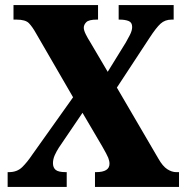

<svg xmlns="http://www.w3.org/2000/svg" viewBox="-20 -734 734 754"><path d="M10 0V-58H15Q47 -58 67 -77.5Q87 -97 107 -127L267 -352L121 -604Q107 -629 93.5 -643Q80 -657 45 -657H33V-714H365V-657H360Q329 -657 319 -647Q309 -637 309 -625Q309 -615 317 -599Q325 -583 334 -569L403 -452L474 -567Q481 -579 490 -596.5Q499 -614 499 -628Q499 -646 485 -651.5Q471 -657 450 -657H446V-714H662V-657H654Q628 -657 610.5 -641Q593 -625 567 -585L439 -390L602 -111Q619 -81 637 -69.5Q655 -58 672 -58H683V0H353V-58H357Q410 -58 410 -91Q410 -102 405 -114.5Q400 -127 381 -160L304 -291L211 -154Q202 -140 195 -124.5Q188 -109 188 -93Q188 -76 198.5 -67Q209 -58 238 -58H242V0Z"/></svg>

Font: Noto Serif Hebrew Condensed Black
Style: Regular
Weight: 900
Width: 3
Designer: Monotype Design Team
Foundry: Monotype Imaging Inc.
Version: Version 2.004; ttfautohint (v1.8.4.7-5d5b)